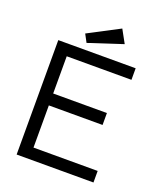

<svg xmlns="http://www.w3.org/2000/svg" viewBox="-144 -888 839 984"><g transform="rotate(20 275.0 -396.0)"><path d="M64 0V-624H486V-561H133V-358H426V-293H133V-63H483V0ZM205 -660 182 -703 352 -792 391 -721Z"/></g></svg>

Font: Inconsolata SemiExpanded
Style: Regular
Weight: 400
Width: 6
Monospace: yes
Designer: Raph Levien, Cyreal, Brenton Simpson
Foundry: Raph Levien, Cyreal, Google
Version: Version 3.000; ttfautohint (v1.8.2.53-6de2)